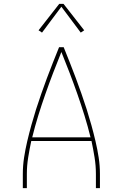

<svg xmlns="http://www.w3.org/2000/svg" viewBox="-20 -981 640 1001"><path d="M99 0V-74Q99 -117 105.5 -159.5Q112 -202 122 -244.5Q132 -287 143.5 -328.5Q155 -370 168 -411Q181 -452 195.5 -493Q210 -534 225 -574.5Q240 -615 256 -655Q272 -695 288 -735H312Q328 -695 344 -655Q360 -615 375 -574.5Q390 -534 404.5 -493Q419 -452 432 -411Q445 -370 456.5 -328.5Q468 -287 478 -244.5Q488 -202 494.5 -159.5Q501 -117 501 -74V0H480V-74Q480 -117 473 -160.5Q466 -204 457 -246H143Q134 -204 127 -160.5Q120 -117 120 -74V0ZM148 -265H452Q438 -322 420.5 -378.5Q403 -435 383.5 -490.5Q364 -546 343 -601Q322 -656 300 -710Q278 -656 257 -601Q236 -546 216.5 -490.5Q197 -435 179.5 -378.5Q162 -322 148 -265ZM199 -811 181 -823 289 -961H311L419 -823L401 -811L300 -946Z"/></svg>

Font: Iosevka Curly Thin Extended
Style: Regular
Weight: 100
Width: 7
Monospace: yes
Designer: Belleve Invis
Foundry: Belleve Invis
Version: Version 11.1.0; ttfautohint (v1.8.3)